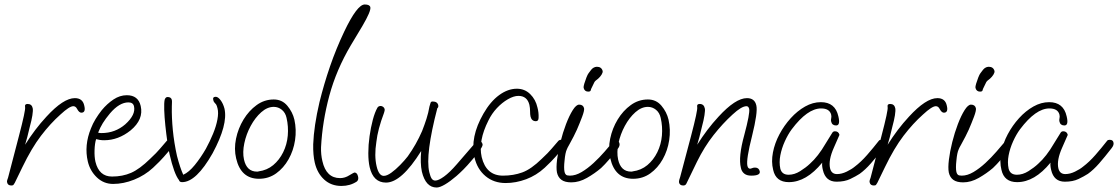

<svg xmlns="http://www.w3.org/2000/svg" viewBox="-20 -803 4991 857"><path d="M31 25Q15 25 12 12Q10 6 12.5 0Q15 -6 16 -10L64 -194Q95 -312 92 -325Q89 -339 103 -339Q122 -339 126 -320Q128 -310 124.5 -288Q121 -266 113 -237Q101 -185 92 -157Q114 -192 137.5 -223Q161 -254 187 -282Q263 -365 314 -365Q349 -365 356 -332Q364 -300 343 -300Q333 -300 324 -317Q318 -329 307 -329Q290 -329 250 -292Q205 -252 163 -197Q121 -142 80 -57L46 13Q43 18 40.5 21.5Q38 25 31 25Z M485 18Q443 18 412.5 -11Q382 -40 372 -82Q355 -154 386 -230Q394 -251 406.5 -271.5Q419 -292 434 -311Q458 -340 486.5 -359Q515 -378 546 -378Q597 -378 608 -330Q622 -270 563 -221Q508 -177 445 -177Q434 -177 425 -178.5Q416 -180 409 -182Q403 -163 402 -133Q401 -103 406 -81Q422 -15 480 -15Q527 -15 565 -31.5Q603 -48 650 -94Q680 -122 694 -139Q708 -156 725 -175Q730 -179 735 -179Q740 -179 745.5 -176Q751 -173 752 -167Q755 -156 740 -136Q726 -120 711 -102.5Q696 -85 663 -54Q626 -20 578.5 -1Q531 18 485 18ZM432 -209Q464 -209 490.5 -219Q517 -229 539 -248Q587 -291 578 -329Q574 -346 553 -346Q513 -346 471 -297Q451 -273 439 -253.5Q427 -234 418 -211Q425 -209 432 -209Z M793 10Q781 10 779 1Q757 -27 737 -114Q732 -135 727 -170Q722 -205 718 -243Q714 -281 713 -312.5Q712 -344 715 -358Q719 -370 728 -370Q744 -370 747 -357Q748 -350 747.5 -343.5Q747 -337 747 -328Q746 -278 751.5 -222Q757 -166 770 -107Q777 -80 784 -59Q791 -38 798 -23Q823 -34 849.5 -66.5Q876 -99 899 -139Q917 -172 931 -206Q945 -240 950.5 -270Q956 -300 951 -319Q948 -332 944.5 -337Q941 -342 937.5 -345Q934 -348 932 -356Q928 -371 943 -371Q953 -371 964.5 -356Q976 -341 982 -318Q998 -247 929 -119Q856 10 793 10Z M1136 -5Q1055 -5 1034 -96Q1024 -138 1033.5 -184Q1043 -230 1067 -269.5Q1091 -309 1125.5 -334Q1160 -359 1202 -359Q1239 -359 1262.5 -331Q1286 -303 1294 -269Q1304 -224 1297 -177.5Q1290 -131 1268 -92Q1246 -53 1212.5 -29Q1179 -5 1136 -5ZM1127 -37Q1133 -37 1134 -38Q1172 -43 1199.5 -66Q1227 -89 1244 -123.5Q1261 -158 1264.5 -198Q1268 -238 1259 -277Q1254 -300 1238 -313Q1222 -326 1202 -326Q1173 -326 1146 -302Q1119 -278 1099 -241Q1079 -204 1070.5 -163.5Q1062 -123 1069 -91Q1081 -37 1127 -37Z M1504 27Q1458 27 1427 -1.5Q1396 -30 1385 -77Q1377 -111 1378 -159Q1381 -240 1406 -347Q1426 -428 1453 -506.5Q1480 -585 1516 -661Q1574 -783 1608 -783Q1630 -783 1633 -771Q1637 -754 1597 -686L1546 -601Q1481 -491 1450 -376Q1419 -261 1413 -146Q1412 -113 1419 -84Q1436 -8 1498 -8Q1520 -8 1540 -21Q1560 -33 1562 -33Q1574 -33 1578 -16Q1582 -1 1573 7Q1543 27 1504 27Z M1929 34Q1880 34 1863 -37Q1855 -75 1860 -129Q1772 12 1703 12Q1646 12 1630 -57Q1624 -83 1624 -119.5Q1624 -156 1629.5 -195Q1635 -234 1644 -268Q1653 -302 1665 -323Q1670 -330 1679 -330Q1684 -330 1689.5 -326.5Q1695 -323 1697 -316Q1698 -310 1694 -299Q1666 -225 1660 -170Q1650 -107 1661 -61Q1671 -18 1693 -18Q1707 -18 1726.5 -32Q1746 -46 1766 -66.5Q1786 -87 1800 -105Q1838 -158 1864 -218Q1875 -246 1883.5 -272.5Q1892 -299 1897 -328Q1900 -339 1902 -344.5Q1904 -350 1911 -350Q1932 -350 1936 -334Q1938 -324 1932 -320Q1878 -113 1896 -35Q1901 -14 1907 -5.5Q1913 3 1923 3Q1937 3 1962 -15Q1987 -33 2019 -70L2102 -166Q2108 -174 2115 -174Q2131 -174 2134 -159Q2137 -146 2087 -89Q2066 -64 2049 -47Q2032 -30 2017 -17Q1989 7 1966 20.5Q1943 34 1929 34Z M2237 14Q2184 14 2147 -17Q2110 -48 2098 -100Q2077 -190 2138 -296Q2169 -350 2208 -378.5Q2247 -407 2287 -407Q2322 -407 2346.5 -383Q2371 -359 2379 -323Q2385 -301 2384 -278Q2384 -262 2372 -262Q2353 -262 2348 -283Q2346 -292 2346 -306.5Q2346 -321 2343 -335Q2333 -375 2294 -375Q2273 -375 2247 -360Q2221 -345 2198 -320.5Q2175 -296 2160 -265Q2114 -174 2130 -102Q2150 -19 2225 -19Q2272 -19 2311.5 -33.5Q2351 -48 2398 -94Q2428 -122 2442 -139Q2456 -156 2473 -175Q2478 -179 2483 -179Q2488 -179 2493.5 -176Q2499 -173 2500 -167Q2503 -156 2488 -136Q2474 -120 2459 -102.5Q2444 -85 2411 -54Q2374 -20 2328.5 -3Q2283 14 2237 14Z M2606 -394Q2589 -394 2585 -411Q2584 -416 2588 -429.5Q2592 -443 2597.5 -457Q2603 -471 2607 -476Q2620 -495 2628 -500Q2636 -505 2644 -505Q2665 -505 2670 -486Q2671 -479 2665 -469.5Q2659 -460 2650 -452Q2636 -442 2633 -436L2618 -405Q2618 -401 2615.5 -397.5Q2613 -394 2606 -394ZM2530 11Q2502 11 2486.5 0Q2471 -11 2466 -33Q2462 -54 2466.5 -90.5Q2471 -127 2481.5 -169Q2492 -211 2506.5 -249Q2521 -287 2536.5 -311.5Q2552 -336 2565 -336Q2583 -336 2587 -320Q2589 -310 2578.5 -282Q2568 -254 2555 -224Q2550 -213 2540.5 -194Q2531 -175 2521.5 -158.5Q2512 -142 2510 -136Q2503 -121 2500 -87Q2496 -53 2500 -35Q2502 -27 2506.5 -23Q2511 -19 2524 -19Q2549 -19 2576 -35Q2603 -51 2629.5 -75.5Q2656 -100 2678.5 -126Q2701 -152 2717 -171Q2720 -175 2728 -175Q2743 -175 2745 -163Q2748 -152 2737 -138Q2716 -111 2698 -90Q2680 -69 2663 -53Q2635 -29 2600 -9Q2565 11 2530 11Z M2806 -5Q2725 -5 2704 -96Q2694 -138 2703.5 -184Q2713 -230 2737 -269.5Q2761 -309 2795.5 -334Q2830 -359 2872 -359Q2909 -359 2932.5 -331Q2956 -303 2964 -269Q2974 -224 2967 -177.5Q2960 -131 2938 -92Q2916 -53 2882.5 -29Q2849 -5 2806 -5ZM2797 -37Q2803 -37 2804 -38Q2842 -43 2869.5 -66Q2897 -89 2914 -123.5Q2931 -158 2934.5 -198Q2938 -238 2929 -277Q2924 -300 2908 -313Q2892 -326 2872 -326Q2843 -326 2816 -302Q2789 -278 2769 -241Q2749 -204 2740.5 -163.5Q2732 -123 2739 -91Q2751 -37 2797 -37Z M3030 25Q3014 25 3011 12Q3010 7 3012 -0.5Q3014 -8 3016 -13L3064 -194Q3095 -312 3092 -325Q3089 -339 3103 -339Q3122 -339 3126 -319Q3128 -312 3124.5 -289Q3121 -266 3113 -237Q3101 -185 3092 -157Q3114 -192 3137.5 -223Q3161 -254 3187 -282Q3263 -365 3314 -365Q3349 -365 3356 -332Q3363 -302 3337 -197Q3310 -91 3316 -63Q3319 -50 3328 -50Q3331 -50 3337 -52.5Q3343 -55 3350 -55Q3367 -55 3371 -39Q3376 -19 3333 -19Q3313 -19 3301.5 -28.5Q3290 -38 3287 -54Q3275 -102 3302 -200Q3328 -297 3324 -317Q3321 -329 3312 -329Q3290 -329 3250 -292Q3206 -252 3165 -200Q3124 -148 3091 -81L3044 16Q3040 25 3030 25Z M3501 10Q3443 10 3431 -45Q3422 -81 3430 -122.5Q3438 -164 3459 -203.5Q3480 -243 3509.5 -275.5Q3539 -308 3573.5 -327.5Q3608 -347 3644 -347Q3708 -347 3722 -284Q3732 -243 3712 -243Q3694 -243 3690 -260Q3688 -267 3690 -274.5Q3692 -282 3690 -291Q3683 -319 3645 -319Q3584 -319 3514 -226Q3497 -203 3483 -172Q3469 -141 3463 -109.5Q3457 -78 3463 -50Q3470 -23 3500 -23Q3526 -23 3551.5 -39Q3577 -55 3595 -72Q3632 -105 3665 -162Q3670 -170 3678 -183Q3686 -196 3696 -212Q3700 -217 3707 -217Q3723 -217 3727 -201L3702 -144Q3677 -88 3685 -52Q3691 -26 3716 -26Q3737 -26 3759.5 -37Q3782 -48 3795 -59Q3823 -80 3850.5 -111.5Q3878 -143 3903 -175Q3906 -179 3914 -179Q3929 -179 3931 -167Q3934 -156 3923 -142Q3892 -102 3867 -73.5Q3842 -45 3817 -27Q3800 -16 3775 -4Q3750 8 3714 8Q3665 8 3653 -44Q3648 -64 3650 -77Q3579 10 3501 10Z M3881 25Q3865 25 3862 12Q3860 6 3862.5 0Q3865 -6 3866 -10L3914 -194Q3945 -312 3942 -325Q3939 -339 3953 -339Q3972 -339 3976 -320Q3978 -310 3974.5 -288Q3971 -266 3963 -237Q3951 -185 3942 -157Q3964 -192 3987.5 -223Q4011 -254 4037 -282Q4113 -365 4164 -365Q4199 -365 4206 -332Q4214 -300 4193 -300Q4183 -300 4174 -317Q4168 -329 4157 -329Q4140 -329 4100 -292Q4055 -252 4013 -197Q3971 -142 3930 -57L3896 13Q3893 18 3890.5 21.5Q3888 25 3881 25Z M4355 -394Q4338 -394 4334 -411Q4333 -416 4337 -429.5Q4341 -443 4346.5 -457Q4352 -471 4356 -476Q4369 -495 4377 -500Q4385 -505 4393 -505Q4414 -505 4419 -486Q4420 -479 4414 -469.5Q4408 -460 4399 -452Q4385 -442 4382 -436L4367 -405Q4367 -401 4364.5 -397.5Q4362 -394 4355 -394ZM4279 11Q4251 11 4235.5 0Q4220 -11 4215 -33Q4211 -54 4215.5 -90.5Q4220 -127 4230.5 -169Q4241 -211 4255.5 -249Q4270 -287 4285.5 -311.5Q4301 -336 4314 -336Q4332 -336 4336 -320Q4338 -310 4327.5 -282Q4317 -254 4304 -224Q4299 -213 4289.5 -194Q4280 -175 4270.5 -158.5Q4261 -142 4259 -136Q4252 -121 4249 -87Q4245 -53 4249 -35Q4251 -27 4255.5 -23Q4260 -19 4273 -19Q4298 -19 4325 -35Q4352 -51 4378.5 -75.5Q4405 -100 4427.5 -126Q4450 -152 4466 -171Q4469 -175 4477 -175Q4492 -175 4494 -163Q4497 -152 4486 -138Q4465 -111 4447 -90Q4429 -69 4412 -53Q4384 -29 4349 -9Q4314 11 4279 11Z M4520 10Q4462 10 4450 -45Q4441 -81 4449 -122.5Q4457 -164 4478 -203.5Q4499 -243 4528.5 -275.5Q4558 -308 4592.5 -327.5Q4627 -347 4663 -347Q4727 -347 4741 -284Q4751 -243 4731 -243Q4713 -243 4709 -260Q4707 -267 4709 -274.5Q4711 -282 4709 -291Q4702 -319 4664 -319Q4603 -319 4533 -226Q4516 -203 4502 -172Q4488 -141 4482 -109.5Q4476 -78 4482 -50Q4489 -23 4519 -23Q4545 -23 4570.5 -39Q4596 -55 4614 -72Q4651 -105 4684 -162Q4689 -170 4697 -183Q4705 -196 4715 -212Q4719 -217 4726 -217Q4742 -217 4746 -201L4721 -144Q4696 -88 4704 -52Q4710 -26 4735 -26Q4756 -26 4778.5 -37Q4801 -48 4814 -59Q4842 -80 4869.5 -111.5Q4897 -143 4922 -175Q4925 -179 4933 -179Q4948 -179 4950 -167Q4953 -156 4942 -142Q4911 -102 4886 -73.5Q4861 -45 4836 -27Q4819 -16 4794 -4Q4769 8 4733 8Q4684 8 4672 -44Q4667 -64 4669 -77Q4598 10 4520 10Z"/></svg>

Font: Oooh Baby
Style: Normal
Weight: 400
Designer: Robert E. Leuschke
Foundry: Robert E. Leuschke
Version: Version 1.011; ttfautohint (v1.8.3)